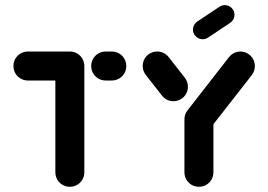

<svg xmlns="http://www.w3.org/2000/svg" viewBox="-20 -716 1029 736"><path d="M303.3 -461.5V-55.6Q303.3 -40.4 295.9 -27.6Q288.5 -14.8 275.7 -7.4Q263 0 247.8 0Q232.6 0 219.8 -7.4Q207 -14.8 199.6 -27.6Q192.2 -40.4 192.2 -55.6V-461.5ZM31.5 -463Q31.5 -478.1 38.9 -490.9Q46.3 -503.7 59.1 -511.1Q71.9 -518.5 87 -518.5H247.8Q263 -518.5 275.7 -511.1Q288.5 -503.7 295.9 -490.9Q303.3 -478.1 303.3 -463Q303.3 -447.8 295.9 -435Q288.5 -422.2 275.7 -414.8Q263 -407.4 247.8 -407.4H87Q71.9 -407.4 59.1 -414.8Q46.3 -422.2 38.9 -435Q31.5 -447.8 31.5 -463ZM329.6 -463Q329.6 -478.1 337 -490.9Q344.4 -503.7 357.2 -511.1Q370 -518.5 385.2 -518.5H408.5Q423.7 -518.5 436.5 -511.1Q449.3 -503.7 456.7 -490.9Q464.1 -478.1 464.1 -463Q464.1 -447.8 456.7 -435Q449.3 -422.2 436.5 -414.8Q423.7 -407.4 408.5 -407.4H385.2Q370 -407.4 357.2 -414.8Q344.4 -422.2 337 -435Q329.6 -447.8 329.6 -463Z M742.6 -312.6Q757.8 -312.6 770.6 -305.2Q783.3 -297.8 790.7 -285Q798.1 -272.2 798.1 -257V-55.6Q798.1 -40.4 790.7 -27.6Q783.3 -14.8 770.6 -7.4Q757.8 0 742.6 0Q727.4 0 714.6 -7.4Q701.9 -14.8 694.4 -27.6Q687 -40.4 687 -55.6V-257Q687 -272.2 694.4 -285Q701.9 -297.8 714.6 -305.2Q727.4 -312.6 742.6 -312.6ZM700.4 -383.7Q700.4 -368.5 693 -355.7Q685.6 -343 672.8 -335.6Q660 -328.1 644.8 -328.1Q631.5 -328.1 620.2 -333.7Q608.9 -339.3 601.1 -349.3L539.3 -428.1Q527 -444.1 527 -463Q527 -478.1 534.4 -490.9Q541.9 -503.7 554.6 -511.1Q567.4 -518.5 582.6 -518.5Q595.6 -518.5 607 -513Q618.5 -507.4 626.3 -497.4L688.5 -418.1Q700.4 -402.6 700.4 -383.7ZM901.5 -518.5Q916.7 -518.5 929.4 -510.9Q942.2 -503.3 949.6 -490.6Q957 -477.8 957 -463Q957 -443.7 945.2 -428.1L786.3 -224.8Q778.5 -214.8 767 -209.1Q755.6 -203.3 742.6 -203.3Q727.4 -203.3 714.6 -210.7Q701.9 -218.1 694.4 -230.9Q687 -243.7 687 -258.9Q687 -278.1 698.9 -293L858.1 -497.4Q865.9 -507 877.2 -512.8Q888.5 -518.5 901.5 -518.5ZM756.7 -565.6Q741.5 -565.6 730.6 -576.5Q719.6 -587.4 719.6 -602.6Q719.6 -611.9 723.9 -619.8Q728.1 -627.8 735.6 -633L821.1 -690Q830.4 -696.3 841.9 -696.3Q857 -696.3 868 -685.4Q878.9 -674.4 878.9 -659.3Q878.9 -650 874.6 -642Q870.4 -634.1 863 -628.9L777.4 -571.9Q768.1 -565.6 756.7 -565.6Z"/></svg>

Font: 26F Galaxy Sans
Style: Regular
Weight: 400
Designer: C₂₉H₂₅N₃O₅
Version: Version 1.100;FEAKit 1.0